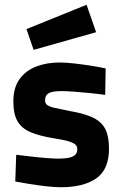

<svg xmlns="http://www.w3.org/2000/svg" viewBox="-20 -773 512 805"><path d="M236 12Q209 12 174 8Q139 4 104.5 -1.5Q70 -7 44 -12L48 -124Q75 -121 108.5 -117Q142 -113 173.5 -110.5Q205 -108 223 -108Q255 -108 272.5 -112.5Q290 -117 297 -125.5Q304 -134 304 -147Q304 -158 297.5 -165.5Q291 -173 269 -180Q247 -187 201 -194Q147 -203 110 -218Q73 -233 54.5 -263Q36 -293 36 -348Q36 -406 62.5 -442Q89 -478 133 -494.5Q177 -511 229 -511Q256 -511 291 -507Q326 -503 361.5 -497.5Q397 -492 423 -486L421 -375Q395 -379 360 -382.5Q325 -386 292.5 -388.5Q260 -391 239 -391Q210 -391 195 -386.5Q180 -382 174.5 -373.5Q169 -365 169 -351Q169 -340 177.5 -333Q186 -326 210 -320.5Q234 -315 280 -306Q338 -296 372.5 -278.5Q407 -261 422 -231Q437 -201 437 -150Q437 -62 383.5 -25Q330 12 236 12ZM121 -564 91 -651 343 -753 383 -638Z"/></svg>

Font: Titillium Web
Style: Bold
Weight: 700
Designer: Mohamed Gaber, Accademia di Belle Arti di Urbino
Foundry: Kief Type Foundry, Accademia di Belle Arti di Urbino
Version: Version 3.000